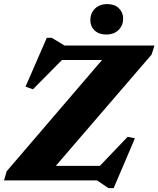

<svg xmlns="http://www.w3.org/2000/svg" viewBox="-29 -904 794 962"><path d="M745 -676 730.5 -630.5 221 -38.5 118.5 -73H471.5L610.5 -218.5L647 -211L540.5 38.5H514L457.5 0H-9L4.5 -46L511.5 -637.5L635.5 -603.5H281.5L136 -456.5L99 -470L205.5 -714.5H230.5L294 -676ZM502 -731Q466.5 -731 445 -751.5Q423.5 -772 423.5 -803.5Q423.5 -837 446.2 -860.2Q469 -883.5 509 -883.5Q545 -883.5 566.5 -862.8Q588 -842 588 -810.5Q588 -777 565.2 -754Q542.5 -731 502 -731Z"/></svg>

Font: Newsreader 16pt 16pt ExtraBold
Style: Italic
Weight: 800
Italic angle: -17°
Version: Version 1.003